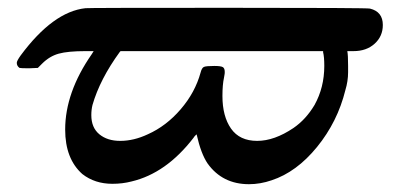

<svg xmlns="http://www.w3.org/2000/svg" viewBox="-20 -464 1015 492"><path d="M870 -333Q872 -323 872 -295V-279Q872 -256 865 -233Q845 -152 792.5 -87.5Q740 -23 676 -2Q647 8 618 8Q550 8 512 -45Q495 -70 484 -119Q484 -121 478 -114Q477 -113 476 -111Q406 -20 317 1Q294 7 268 7Q223 7 191 -18Q147 -57 147 -132Q147 -227 215 -325L220 -333H199Q154 -333 130.5 -326.5Q107 -320 88 -301L77 -290L55 -289Q33 -289 30 -290Q23 -295 23 -303Q23 -308 33 -322Q116 -434 199 -443Q200 -444 562 -444Q922 -444 928 -442Q961 -434 961 -400Q961 -371 940 -352Q919 -333 886 -333ZM550 -218Q550 -166 572 -134.5Q594 -103 639 -103Q683 -103 732 -136Q764 -158 786 -195Q811 -240 811 -295Q811 -318 808 -330V-333H289L287 -331Q236 -261 217 -195Q214 -183 214 -169Q214 -137 234.5 -120Q255 -103 288 -103Q323 -103 359 -120Q406 -141 443 -184Q480 -227 494 -278Q497 -290 502.5 -292.5Q508 -295 529 -295Q546 -295 551 -292Q559 -287 554 -265Q550 -247 550 -218Z"/></svg>

Font: MathJax_Math
Style: Bold Italic
Weight: 700
Version: Version 1.1